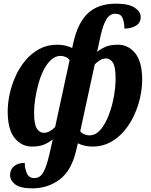

<svg xmlns="http://www.w3.org/2000/svg" viewBox="-20 -790 825 1048"><path d="M157 238Q91 238 63 216.5Q35 195 35 165Q35 135 57 117Q79 99 115 99Q115 129 126.5 155.5Q138 182 167 182Q199 182 216.5 150.5Q234 119 248 59L268 -29Q248 -13 222 -1.5Q196 10 154 10Q98 10 60 -36.5Q22 -83 22 -182Q22 -226 32.5 -275.5Q43 -325 64.5 -373Q86 -421 118.5 -460Q151 -499 194.5 -522.5Q238 -546 293 -546Q316 -546 337 -541Q358 -536 374 -528L381 -560Q407 -671 463 -720.5Q519 -770 612 -770Q683 -770 715.5 -748Q748 -726 748 -697Q748 -665 721.5 -649.5Q695 -634 659 -634Q659 -666 649.5 -690.5Q640 -715 609 -715Q580 -715 561.5 -686Q543 -657 529 -594L510 -507Q530 -523 556 -534.5Q582 -546 624 -546Q680 -546 718 -499.5Q756 -453 756 -354Q756 -311 745.5 -261Q735 -211 713 -163Q691 -115 658.5 -76Q626 -37 582.5 -13.5Q539 10 485 10Q462 10 441 5Q420 0 405 -8L395 34Q370 141 306 189.5Q242 238 157 238ZM219 -65Q237 -65 253 -74.5Q269 -84 281 -97L360 -462Q351 -474 337 -479.5Q323 -485 311 -485Q283 -485 260 -464.5Q237 -444 219.5 -410Q202 -376 190.5 -335Q179 -294 172.5 -252.5Q166 -211 166 -176Q166 -112 181 -88.5Q196 -65 219 -65ZM467 -51Q502 -51 528.5 -82Q555 -113 573.5 -161.5Q592 -210 601.5 -263Q611 -316 611 -360Q611 -426 596 -448.5Q581 -471 559 -471Q541 -471 525 -461Q509 -451 497 -438L418 -74Q427 -62 441 -56.5Q455 -51 467 -51Z"/></svg>

Font: Noto Serif SemiCondensed
Style: Bold Italic
Weight: 700
Width: 4
Italic angle: -12°
Designer: Monotype Design Team
Foundry: Monotype Imaging Inc.
Version: Version 2.014